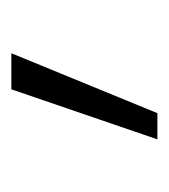

<svg xmlns="http://www.w3.org/2000/svg" viewBox="-0 -154 291 330"><g transform="rotate(90 145.0 11.5)"><path d="M133 137H71L174 -114H219Z"/></g></svg>

Font: Trujillo Light
Style: Regular
Weight: 300
Designer: Fira Sans original fonts by bBox Type GmbH, Carrois Corporate GbR, & Edenspiekermann AG / Changes by Cristiano Sobral
Foundry: Fira Sans original fonts by bBox Type GmbH, Carrois Corporate GbR, & Edenspiekermann AG / Changes by Cristiano Sobral
Version: Version 4.301;July 28, 2020;FontCreator 13.0.0.2655 64-bit